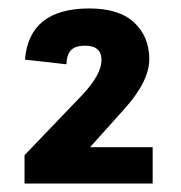

<svg xmlns="http://www.w3.org/2000/svg" viewBox="-20 -774 427 454"><path d="M39 -633Q49 -754 191 -754Q262 -754 297.5 -720.5Q333 -687 333 -634Q333 -581 272 -514L193 -426H341V-340H38V-407L175 -550Q220 -598 220 -632Q220 -666 181 -666Q159 -666 148.5 -656Q138 -646 137 -622Z"/></svg>

Font: Sintony
Style: Bold
Weight: 700
Designer: Eduardo Rodriguez Tunni
Foundry: Eduardo Rodriguez Tunni
Version: Version 1.001